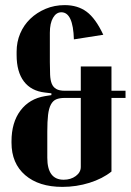

<svg xmlns="http://www.w3.org/2000/svg" viewBox="-20 -725 511 751"><path d="M25 -167V-172Q25 -246 60 -292.5Q95 -339 156 -349L181 -353V-360L156 -363Q102 -369 73.5 -406.5Q45 -444 45 -510V-523Q45 -561 59 -594Q73 -627 98.5 -651.5Q124 -676 158.5 -690.5Q193 -705 233 -705Q284 -705 319 -679Q354 -653 384 -589L269 -571Q266 -677 220 -677Q200 -677 187.5 -655.5Q175 -634 175 -597V-482Q175 -454 176 -432.5Q177 -411 182.5 -397.5Q188 -384 200 -377Q212 -370 234 -370H296V-465H416V-370H471V-342H416V-54Q381 -26 330 -10Q279 6 224 6Q132 6 78.5 -40Q25 -86 25 -167ZM165 -108Q165 -22 229 -22Q257 -22 276.5 -36.5Q296 -51 296 -72V-342H234Q213 -342 200 -336.5Q187 -331 179 -316Q171 -301 168 -275.5Q165 -250 165 -210Z"/></svg>

Font: Moniqa Black Heading
Style: Regular
Weight: 900
Designer: Rajesh Rajput
Foundry: Rajesh Rajput
Version: Version 1.000